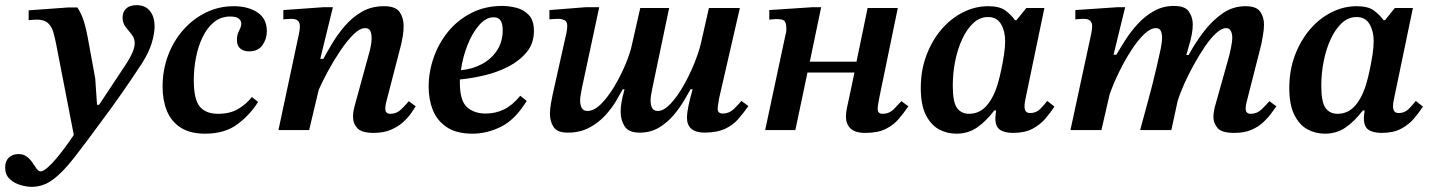

<svg xmlns="http://www.w3.org/2000/svg" viewBox="-114 -504 5552 744"><path d="M9 220Q-11 220 -35 213Q-59 206 -76.5 189.5Q-94 173 -94 145Q-94 120 -79.5 106.5Q-65 93 -43 93Q-23 93 -10 103Q3 113 12 126.5Q21 140 28 150Q35 160 44 160Q53 160 69 146.5Q85 133 103.5 111Q122 89 140 64.5Q158 40 172 19L104 -331Q99 -356 93 -378Q87 -400 72.5 -414Q58 -428 29 -428Q21 -428 10.5 -427Q0 -426 -3 -426V-464L149 -475H186Q198 -456 205.5 -437Q213 -418 219 -392Q225 -366 232 -326L255 -200L262 -98H270L376 -258Q390 -279 399 -300Q408 -321 408 -337Q408 -356 396 -370.5Q384 -385 372.5 -400Q361 -415 361 -436Q361 -458 375 -471Q389 -484 415 -484Q449 -484 467 -461.5Q485 -439 485 -402Q485 -374 474 -337.5Q463 -301 437 -260Q398 -200 357 -141.5Q316 -83 280 -35Q217 51 173 107.5Q129 164 91 192Q53 220 9 220Z M681 14Q622 14 585.5 -10Q549 -34 532.5 -75Q516 -116 516 -168Q516 -232 537 -288.5Q558 -345 596 -388Q634 -431 684 -455.5Q734 -480 792 -480Q847 -480 883.5 -456Q920 -432 920 -383Q920 -353 903 -329Q886 -305 852 -305Q830 -305 817 -316Q804 -327 804 -349Q804 -369 812.5 -385Q821 -401 821 -413Q821 -424 811 -432Q801 -440 778 -440Q742 -440 715.5 -418.5Q689 -397 671.5 -361Q654 -325 645.5 -281.5Q637 -238 637 -193Q637 -118 660.5 -90.5Q684 -63 731 -63Q777 -63 808.5 -81.5Q840 -100 862 -128L886 -109Q855 -59 806 -22.5Q757 14 681 14Z M1334 11Q1288 11 1271 -7Q1254 -25 1254 -52Q1254 -64 1256 -74.5Q1258 -85 1259 -89L1319 -308Q1319 -308 1322.5 -324Q1326 -340 1326 -357Q1326 -373 1321 -384Q1316 -395 1301 -395Q1280 -395 1255 -370Q1230 -345 1204.5 -307Q1179 -269 1157 -228.5Q1135 -188 1121 -156L1084 0H965L1044 -371Q1044 -371 1046 -381.5Q1048 -392 1048 -402Q1048 -416 1040.5 -423.5Q1033 -431 1015 -431Q1006 -431 995 -430Q984 -429 984 -429V-465L1138 -476H1176L1127 -276H1139Q1152 -300 1172.5 -334.5Q1193 -369 1221.5 -402.5Q1250 -436 1287.5 -458Q1325 -480 1374 -480Q1419 -480 1434.5 -457.5Q1450 -435 1450 -404Q1450 -383 1447 -365Q1444 -347 1441 -334L1382 -106Q1382 -106 1380.5 -98.5Q1379 -91 1379 -83Q1379 -63 1399 -63Q1423 -63 1441 -80.5Q1459 -98 1470 -112L1497 -92Q1491 -83 1479.5 -66Q1468 -49 1449 -31.5Q1430 -14 1401.5 -1.5Q1373 11 1334 11Z M1717 14Q1655 14 1617.5 -11Q1580 -36 1563.5 -77Q1547 -118 1547 -168Q1547 -225 1566.5 -281Q1586 -337 1623 -382Q1660 -427 1713 -454Q1766 -481 1832 -481Q1858 -481 1886.5 -474Q1915 -467 1935 -446Q1955 -425 1955 -384Q1955 -336 1927 -302Q1899 -268 1855 -245.5Q1811 -223 1761 -211.5Q1711 -200 1668 -196Q1668 -190 1668 -183Q1668 -114 1695.5 -89Q1723 -64 1768 -64Q1807 -64 1840 -80.5Q1873 -97 1902 -133L1927 -113Q1883 -41 1828.5 -13.5Q1774 14 1717 14ZM1672 -232Q1717 -236 1754 -256Q1791 -276 1812.5 -309.5Q1834 -343 1834 -387Q1834 -411 1826 -424Q1818 -437 1799 -437Q1769 -437 1742.5 -406.5Q1716 -376 1697.5 -329Q1679 -282 1672 -232Z M2086 10Q2045 10 2031 -12Q2017 -34 2017 -62Q2017 -82 2021 -103.5Q2025 -125 2027 -135L2075 -350Q2079 -366 2081.5 -379Q2084 -392 2084 -405Q2084 -421 2073 -426Q2062 -431 2052 -431Q2041 -431 2033 -430.5Q2025 -430 2015 -429V-465L2155 -476H2208L2141 -163Q2137 -143 2135.5 -133Q2134 -123 2134 -115Q2134 -97 2140.5 -85.5Q2147 -74 2162 -74Q2188 -74 2215 -101Q2242 -128 2266.5 -169Q2291 -210 2309.5 -254Q2328 -298 2335 -332L2367 -473H2479L2414 -163Q2410 -143 2408.5 -133Q2407 -123 2407 -115Q2407 -97 2413 -85.5Q2419 -74 2435 -74Q2458 -74 2484 -101.5Q2510 -129 2534 -171Q2558 -213 2576 -257.5Q2594 -302 2602 -336L2633 -473H2753L2673 -125Q2672 -118 2669.5 -104.5Q2667 -91 2667 -82Q2667 -64 2687 -64Q2711 -64 2729 -81Q2747 -98 2759 -113L2786 -93Q2767 -66 2746.5 -42.5Q2726 -19 2696 -5Q2666 9 2618 10Q2548 10 2548 -48Q2548 -67 2554 -95Q2560 -123 2570 -158H2562Q2553 -142 2536.5 -114Q2520 -86 2496 -57.5Q2472 -29 2439.5 -9.5Q2407 10 2365 10Q2322 10 2306.5 -14.5Q2291 -39 2291 -71Q2291 -88 2294 -106Q2297 -124 2306 -158H2299Q2290 -141 2273.5 -113Q2257 -85 2231 -56.5Q2205 -28 2169 -9Q2133 10 2086 10Z M3239 11Q3199 11 3181.5 -6.5Q3164 -24 3164 -51Q3164 -67 3168 -86.5Q3172 -106 3180 -142L3197 -223H3015L2968 0H2851L2930 -370Q2933 -379 2933 -386Q2933 -393 2933 -395Q2933 -413 2927 -421.5Q2921 -430 2896 -430Q2890 -430 2883 -429.5Q2876 -429 2867 -428V-465L3033 -476H3068L3024 -265H3205L3248 -473H3365L3293 -124Q3292 -117 3289.5 -104Q3287 -91 3287 -82Q3287 -63 3306 -63Q3332 -63 3350.5 -82Q3369 -101 3379 -112L3406 -92Q3388 -66 3368 -42.5Q3348 -19 3317.5 -4Q3287 11 3239 11Z M3592 14Q3555 14 3524 -3Q3493 -20 3473.5 -59Q3454 -98 3454 -163Q3454 -232 3476 -290Q3498 -348 3534.5 -390.5Q3571 -433 3618 -456.5Q3665 -480 3715 -480Q3759 -480 3781.5 -463.5Q3804 -447 3819 -426H3825L3863 -473H3933L3861 -127Q3861 -127 3858.5 -114.5Q3856 -102 3856 -91Q3856 -81 3860.5 -73.5Q3865 -66 3879 -66Q3901 -66 3917 -82Q3933 -98 3944 -113L3972 -91Q3957 -68 3937 -44.5Q3917 -21 3887 -5Q3857 11 3812 11Q3778 11 3760.5 -1.5Q3743 -14 3743 -45Q3743 -52 3744 -60Q3745 -68 3746 -76H3739Q3706 -33 3671.5 -9.5Q3637 14 3592 14ZM3641 -63Q3682 -63 3710 -95.5Q3738 -128 3754 -185Q3760 -206 3766 -234.5Q3772 -263 3776.5 -292Q3781 -321 3781 -345Q3781 -383 3765 -410.5Q3749 -438 3715 -438Q3683 -438 3658 -415Q3633 -392 3615 -353.5Q3597 -315 3587.5 -268Q3578 -221 3578 -172Q3578 -108 3594.5 -85.5Q3611 -63 3641 -63Z M4669 11Q4620 11 4604 -8Q4588 -27 4588 -50Q4588 -61 4590 -72.5Q4592 -84 4593 -88L4645 -273Q4650 -290 4655.5 -316Q4661 -342 4661 -359Q4661 -373 4655.5 -384Q4650 -395 4637 -395Q4620 -395 4598.5 -375.5Q4577 -356 4555 -323.5Q4533 -291 4512 -253Q4491 -215 4474.5 -178Q4458 -141 4449 -111L4425 0H4304Q4320 -59 4331.5 -101Q4343 -143 4351.5 -176.5Q4360 -210 4367.5 -242.5Q4375 -275 4384 -316Q4384 -317 4386.5 -331Q4389 -345 4389 -359Q4389 -374 4384 -384.5Q4379 -395 4365 -395Q4344 -395 4319.5 -371.5Q4295 -348 4270 -309.5Q4245 -271 4223 -226Q4201 -181 4186 -139L4154 0H4034L4114 -371Q4114 -371 4116 -382Q4118 -393 4118 -403Q4118 -416 4110.5 -423.5Q4103 -431 4084 -431Q4076 -431 4064.5 -430Q4053 -429 4053 -429V-465L4215 -476H4246L4201 -292H4212Q4227 -318 4247.5 -350Q4268 -382 4295.5 -412Q4323 -442 4358 -461.5Q4393 -481 4435 -481Q4479 -481 4493.5 -458.5Q4508 -436 4508 -410Q4508 -390 4504 -370Q4500 -350 4499 -347L4483 -291H4492Q4518 -339 4551 -382Q4584 -425 4624 -452.5Q4664 -480 4712 -480Q4755 -480 4769.5 -458.5Q4784 -437 4784 -409Q4784 -388 4779.5 -365Q4775 -342 4774 -334L4716 -106Q4716 -106 4714.5 -98.5Q4713 -91 4713 -83Q4713 -63 4733 -63Q4757 -63 4775 -80.5Q4793 -98 4805 -112L4832 -92Q4825 -83 4813 -66Q4801 -49 4782 -31Q4763 -13 4735.5 -1Q4708 11 4669 11Z M5020 14Q4983 14 4952 -3Q4921 -20 4901.5 -59Q4882 -98 4882 -163Q4882 -232 4904 -290Q4926 -348 4962.5 -390.5Q4999 -433 5046 -456.5Q5093 -480 5143 -480Q5187 -480 5209.5 -463.5Q5232 -447 5247 -426H5253L5291 -473H5361L5289 -127Q5289 -127 5286.5 -114.5Q5284 -102 5284 -91Q5284 -81 5288.5 -73.5Q5293 -66 5307 -66Q5329 -66 5345 -82Q5361 -98 5372 -113L5400 -91Q5385 -68 5365 -44.5Q5345 -21 5315 -5Q5285 11 5240 11Q5206 11 5188.5 -1.5Q5171 -14 5171 -45Q5171 -52 5172 -60Q5173 -68 5174 -76H5167Q5134 -33 5099.5 -9.5Q5065 14 5020 14ZM5069 -63Q5110 -63 5138 -95.5Q5166 -128 5182 -185Q5188 -206 5194 -234.5Q5200 -263 5204.5 -292Q5209 -321 5209 -345Q5209 -383 5193 -410.5Q5177 -438 5143 -438Q5111 -438 5086 -415Q5061 -392 5043 -353.5Q5025 -315 5015.5 -268Q5006 -221 5006 -172Q5006 -108 5022.5 -85.5Q5039 -63 5069 -63Z"/></svg>

Font: STIX Two Text SemiBold
Style: Italic
Weight: 600
Italic angle: -12°
Designer: Ross Mills, John Hudson & Paul Hanslow, Tiro Typeworks Ltd; with prior portions MicroPress Inc. and Coen Hoffman, Elsevi
Foundry: Tiro Typeworks Ltd
Version: Version 2.13 b171